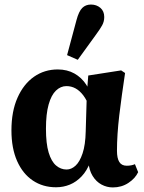

<svg xmlns="http://www.w3.org/2000/svg" viewBox="-20 -801 626 836"><path d="M224 14.4Q166.8 14.4 123 -14.9Q79.3 -44.1 54.5 -99.8Q29.8 -155.5 29.8 -233.4Q29.8 -316.2 56.4 -375.9Q83 -435.5 128.4 -467.1Q173.8 -498.6 231.4 -498.6Q272.4 -498.6 303.9 -481Q335.3 -463.4 355.7 -432.1Q376.1 -400.8 382.3 -359.1H389.6L370.4 -332.4Q358.3 -365.1 342.7 -385.7Q327 -406.3 308.7 -416.2Q290.5 -426.1 269.2 -426.1Q244.2 -426.1 223.7 -406.6Q203.3 -387.1 191.7 -345.9Q180.1 -304.6 180.1 -240.5Q180.1 -175.9 191.8 -136.9Q203.6 -97.9 224.1 -80.4Q244.6 -62.9 269.9 -62.9Q290.7 -62.9 308.9 -79.6Q327.1 -96.2 339.5 -133.1Q351.9 -169.9 353.2 -228.4L358.1 -394.1L364.3 -472.2L507.5 -494.5L524.6 -483.1Q517.3 -434 510.8 -387.6Q504.3 -341.3 499.3 -298.7Q494.3 -256.1 491.8 -217.4Q489.3 -178.7 489.3 -144.7Q489.3 -111.8 499.5 -95.6Q509.6 -79.4 531.9 -79.4Q542.6 -79.4 551.5 -81.2Q560.4 -82.9 567.5 -86.2L581.5 -51.3Q568.8 -24.1 539 -4.5Q509.2 15.1 471.2 15.1Q445.2 15.1 422 2.6Q398.8 -9.9 383.3 -34.9Q367.8 -60 364.8 -96.4L373.2 -96.1Q358.7 -57.5 335.5 -33.2Q312.4 -8.8 284.1 2.8Q255.9 14.4 224 14.4ZM272.1 -561 313.2 -714Q323.3 -751.8 338.2 -766.5Q353 -781.2 375.9 -781.2Q400.3 -781.2 417.1 -766.8Q433.9 -752.4 433.9 -726.9Q433.9 -707.5 425 -691.1Q416.1 -674.8 398.4 -650.8L318.6 -540.6Z"/></svg>

Font: Source Serif 4 Variable
Style: Regular
Weight: 400
Designer: Frank Grießhammer
Foundry: Adobe
Version: Version 4.005;hotconv 1.1.0;makeotfexe 2.6.0